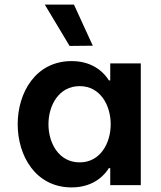

<svg xmlns="http://www.w3.org/2000/svg" viewBox="-20 -806 700 836"><path d="M384 -607 302 -786H175L283 -606ZM292 -540C134 -540 57 -401 57 -265C57 -129 134 10 292 10C394 10 440 -51 454 -74H460V0H593V-530H460V-456H454C440 -479 394 -540 292 -540ZM327 -431C417 -431 462 -347 462 -265C462 -183 417 -99 327 -99C236 -99 191 -183 191 -265C191 -347 236 -431 327 -431Z"/></svg>

Font: Be Vietnam Pro SemiBold
Style: Regular
Weight: 600
Designer: Lam Bao, Tony Le, Vietanh Nguyen
Foundry: Yellow Type Foundry
Version: Version 1.002